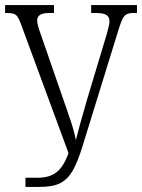

<svg xmlns="http://www.w3.org/2000/svg" viewBox="-20 -734 558 754"><path d="M80 -36H129Q175 -36 203 -58.5Q231 -81 249 -133L65 -632Q54 -664 44.5 -673.5Q35 -683 9 -683H0V-714H192V-683H175Q148 -683 137 -675.5Q126 -668 126 -654Q126 -642 131 -627Q136 -612 137 -608L241 -308Q244 -301 248 -287Q269 -230 278 -184Q289 -230 321 -340L398 -596Q400 -604 405 -622Q410 -640 410 -650Q410 -668 397.5 -675.5Q385 -683 356 -683H338V-714H518V-683H504Q487 -683 477.5 -678Q468 -673 461.5 -660.5Q455 -648 446 -619L305 -163Q285 -97 265 -63Q245 -29 216 -14.5Q187 0 137 0H80Z"/></svg>

Font: Noto Serif CondLight
Style: Regular
Weight: 300
Width: 3
Designer: Monotype Design Team
Foundry: Monotype Imaging Inc.
Version: Version 1.001